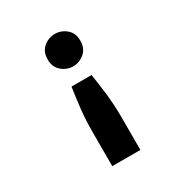

<svg xmlns="http://www.w3.org/2000/svg" viewBox="-166 -641 893 946"><g transform="rotate(-30 280.0 -168.0)"><path d="M200 185V1Q200 -40 201.5 -72Q203 -104 206 -132.5Q209 -161 213 -190.5Q217 -220 222 -255H336Q341 -220 345.5 -190.5Q350 -161 353 -132Q356 -103 358 -71Q360 -39 360 1V185ZM280 -337Q244 -337 215.5 -361.5Q187 -386 187 -429Q187 -473 215.5 -497Q244 -521 280 -521Q316 -521 344.5 -497Q373 -473 373 -429Q373 -386 344.5 -361.5Q316 -337 280 -337Z"/></g></svg>

Font: Ubuntu Sans Mono
Style: Bold
Weight: 700
Monospace: yes
Designer: Dalton Maag Ltd
Foundry: Dalton Maag Ltd
Version: Version 1.006